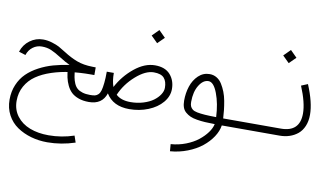

<svg xmlns="http://www.w3.org/2000/svg" viewBox="-92 -791 2299 1313"><g transform="rotate(10 1057.5 -134.5)"><path d="M349.1 -202.1 397.9 -206.1Q400.9 -172.9 405 -150.1Q409.2 -127.4 418.2 -106.9Q427.2 -86.4 441.2 -74.5Q455.1 -62.5 477.3 -55.7Q499.5 -48.8 530.3 -48.8V0Q489.7 0 459 -11Q428.2 -22 408.9 -40Q389.6 -58.1 376.7 -85.2Q363.8 -112.3 357.9 -139.9Q352.1 -167.5 349.1 -202.1ZM47.9 -241.2 1 -255.9Q17.1 -306.2 58.1 -336.4Q99.1 -366.7 149.4 -366.7Q181.2 -366.7 212.6 -356.9Q244.1 -347.2 262.7 -337.2Q281.2 -327.1 311 -308.1Q358.9 -277.3 404.8 -260Q450.7 -242.7 512.2 -241.7L536.1 -241.2V-188H511.7Q436.5 -188 369.9 -179.4Q303.2 -170.9 242.4 -150.9Q181.6 -130.9 137.9 -100.8Q94.2 -70.8 68.6 -25.1Q43 20.5 43 77.6Q43 138.7 76.9 183.3Q110.8 228 168 250Q225.1 272 297.9 272Q389.2 272 474.6 243.2L490.2 289.1Q394 320.8 297.9 320.8Q238.3 320.8 184.6 305.4Q130.9 290 87.9 260.7Q44.9 231.4 19.5 184.1Q-5.9 136.7 -5.9 77.6Q-5.9 21 14.2 -26.1Q34.2 -73.2 67.9 -106.2Q101.6 -139.2 148.9 -164.3Q196.3 -189.5 247.6 -203.9Q298.8 -218.3 357.4 -226.6Q327.1 -240.2 284.7 -267.1Q243.2 -293.5 214.4 -305.7Q185.5 -317.9 149.4 -317.9Q114.7 -317.9 87.2 -297.4Q59.6 -276.9 47.9 -241.2Z M875 -522.5 920.9 -568.4 966.8 -522.5 920.9 -477.1ZM530.3 -48.8Q552.2 -48.8 564.5 -51.8Q576.7 -54.7 587.2 -64.9Q597.7 -75.2 603.3 -94.7Q608.9 -114.3 612.3 -147.5Q615.7 -177.7 615.7 -225.6H664.6Q664.6 -169.4 678.7 -130.4Q721.2 -210.9 791.7 -268.3Q862.3 -325.7 934.1 -325.7Q1004.4 -325.7 1039.8 -285.4Q1075.2 -245.1 1075.2 -185.5Q1075.2 -135.3 1039.1 -92.3Q1002.9 -49.3 941.9 -24.7Q880.9 0 810.5 0Q697.8 0 648.9 -80.6Q622.6 0 530.3 0Q520 0 512.9 -7.1Q505.9 -14.2 505.9 -24.4Q505.9 -34.7 512.9 -41.7Q520 -48.8 530.3 -48.8ZM710 -82Q745.1 -48.8 810.5 -48.8Q857.4 -48.8 898.9 -61.5Q940.4 -74.2 967.8 -94.2Q995.1 -114.3 1010.7 -138.4Q1026.4 -162.6 1026.4 -185.5Q1026.4 -229.5 1005.6 -253.2Q984.9 -276.9 934.1 -276.9Q876.5 -276.9 809.8 -218Q743.2 -159.2 710 -82Z M1406.2 -49.3Q1401.9 -142.1 1375.2 -212.4Q1348.6 -282.7 1312.5 -282.7Q1275.4 -282.7 1247.6 -237.8Q1219.7 -192.9 1219.7 -122.6Q1219.7 -104 1224.6 -92.3Q1229.5 -80.6 1240.5 -71.8Q1251.5 -63 1273.9 -58.6Q1296.4 -54.2 1326.9 -52Q1357.4 -49.8 1406.2 -49.3ZM1590.8 -48.8V0H1454.1Q1448.2 40 1421.9 80.1Q1395.5 120.1 1354.7 152.8Q1314 185.5 1256.3 208Q1198.7 230.5 1135.7 235.4L1131.8 186.5Q1186.5 182.6 1236.1 163.3Q1285.6 144 1319.8 116.9Q1354 89.8 1376.5 59.1Q1398.9 28.3 1404.8 -0.5Q1364.7 -1 1337.2 -2.7Q1309.6 -4.4 1280.8 -9Q1252 -13.7 1233.6 -22Q1215.3 -30.3 1200 -43.5Q1184.6 -56.6 1177.7 -76.4Q1170.9 -96.2 1170.9 -122.6Q1170.9 -175.8 1186.3 -222.4Q1201.7 -269 1234.6 -300.3Q1267.6 -331.5 1312.5 -331.5Q1339.4 -331.5 1361.6 -318.1Q1383.8 -304.7 1398.4 -281Q1413.1 -257.3 1424.1 -229.5Q1435.1 -201.7 1441.2 -168.2Q1447.3 -134.8 1450.4 -106.4Q1453.6 -78.1 1455.1 -48.8Z M1784.7 -544.4 1830.6 -590.3 1876.5 -544.4 1830.6 -499ZM1590.8 -48.8H1855.5Q1986.8 -48.8 1986.8 -176.3Q1986.8 -251 1940.4 -362.3L1985.4 -380.9Q2035.6 -261.2 2035.6 -176.3Q2035.6 -131.8 2021 -97.2Q2006.3 -62.5 1981 -41.7Q1955.6 -21 1923.8 -10.5Q1892.1 0 1855.5 0H1590.8Q1580.6 0 1573.5 -7.1Q1566.4 -14.2 1566.4 -24.4Q1566.4 -34.7 1573.5 -41.7Q1580.6 -48.8 1590.8 -48.8Z"/></g></svg>

Font: AzarMehrMonospaced
Style: SansRegular
Weight: 1
Designer: Amin Abedi
Version: Version 1.00